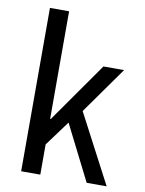

<svg xmlns="http://www.w3.org/2000/svg" viewBox="-86 -829 672 889"><g transform="rotate(10 250.0 -384.0)"><path d="M76 0H166V-142L253 -260L384 0H478L308 -324L464 -544H367L169 -262H166V-768H76Z"/></g></svg>

Font: Noto Sans Mono CJK HK
Style: Regular
Weight: 400
Designer: Ryoko NISHIZUKA 西塚涼子 (kana, bopomofo & ideographs); Paul D. Hunt (Latin, Greek & Cyrillic); Sandoll Communications 산돌커뮤니
Foundry: Adobe
Version: Version 2.004;hotconv 1.0.118;makeotfexe 2.5.65603